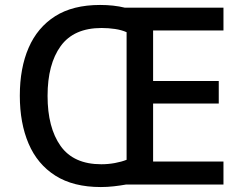

<svg xmlns="http://www.w3.org/2000/svg" viewBox="-20 -745 981 775"><path d="M384 -725Q439 -725 484 -714H882V-622H598V-418H863V-327H598V-93H882V0H488Q466 4 439.5 7Q413 10 387 10Q276 10 203.5 -36Q131 -82 95.5 -165Q60 -248 60 -359Q60 -470 95.5 -552Q131 -634 202.5 -679.5Q274 -725 384 -725ZM390 -632Q278 -632 225 -559Q172 -486 172 -358Q172 -230 224.5 -156Q277 -82 389 -82Q417 -82 444 -87Q471 -92 491 -100V-615Q471 -624 444.5 -628Q418 -632 390 -632Z"/></svg>

Font: Noto Sans Tamil Medium
Style: Regular
Weight: 500
Designer: Jelle Bosma - Monotype Design Team
Foundry: Monotype Imaging Inc.
Version: Version 2.004; ttfautohint (v1.8.4.7-5d5b)